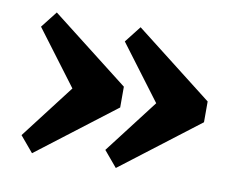

<svg xmlns="http://www.w3.org/2000/svg" viewBox="-53 -487 649 528"><g transform="rotate(10 271.5 -223.5)"><path d="M283 -251V-193L66 -27L29 -71L154 -234V-209L30 -374L66 -420ZM517 -251V-193L300 -27L263 -71L388 -234V-209L264 -374L300 -420Z"/></g></svg>

Font: Rasa
Style: Bold
Weight: 700
Designer: Anna Giedrys (Yrsa+Rasa design), David Brezina (Yrsa art-direction, Rasa art-direction, design)
Foundry: Rosetta Type Foundry
Version: Version 2.004